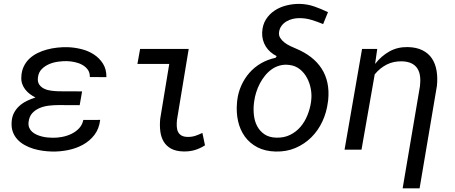

<svg xmlns="http://www.w3.org/2000/svg" viewBox="-20 -785 2388 1007"><path d="M287.6 -233.9Q263.7 -233.9 237.3 -231Q210.9 -228 188.2 -218.5Q165.5 -209 149.4 -191.7Q133.3 -174.3 129.9 -145Q127.9 -128.4 133.1 -115.7Q138.2 -103 148.2 -94Q158.2 -85 171.6 -78.9Q185.1 -72.8 199.7 -69.1Q214.4 -65.4 229.2 -64Q244.1 -62.5 256.3 -62.5Q279.8 -62 305.7 -66.9Q331.5 -71.8 354.5 -82.8Q377.4 -93.8 394.5 -111.8Q411.6 -129.9 417 -155.8L505.4 -156.2Q500 -109.9 475.6 -77.9Q451.2 -45.9 415.3 -26.1Q379.4 -6.3 336.9 2.2Q294.4 10.7 253.4 9.8Q230 9.3 204.6 5.9Q179.2 2.4 155 -4.9Q130.9 -12.2 109.4 -24.2Q87.9 -36.1 72 -53Q56.2 -69.8 47.6 -92.5Q39.1 -115.2 41 -144.5Q42.5 -171.9 53.2 -192.6Q64 -213.4 81.1 -229Q98.1 -244.6 120.1 -255.4Q142.1 -266.1 166 -273.9Q149.9 -281.7 136.2 -292.2Q122.6 -302.7 112.3 -315.9Q102.1 -329.1 96.4 -345.2Q90.8 -361.3 91.8 -380.4Q92.8 -411.1 104 -435.1Q115.2 -459 133.5 -476.6Q151.9 -494.1 175.8 -506.1Q199.7 -518.1 226.1 -525.1Q252.4 -532.2 280 -535.2Q307.6 -538.1 333.5 -537.6Q369.6 -536.6 406.2 -527.6Q442.9 -518.6 472.2 -499.5Q501.5 -480.5 520 -451.2Q538.6 -421.9 538.1 -380.4L451.2 -380.9Q451.7 -404.3 440.2 -419.9Q428.7 -435.5 410.6 -445.3Q392.6 -455.1 371.3 -459.5Q350.1 -463.9 330.6 -464.4Q309.1 -464.8 284.2 -461.4Q259.3 -458 237.3 -448.5Q215.3 -439 199 -422.6Q182.6 -406.2 179.2 -380.4Q175.8 -356 185.8 -341.6Q195.8 -327.1 212.6 -319.3Q229.5 -311.5 250.2 -309.1Q271 -306.6 289.6 -306.2L410.6 -305.7L397.9 -233.4Z M714.8 -528.3H969.7L908.2 -156.2Q906.2 -137.2 907.2 -120.8Q908.2 -104.5 914.3 -92.5Q920.4 -80.6 932.9 -73.7Q945.3 -66.9 966.8 -66.9Q987.3 -66.9 1005.4 -73Q1023.4 -79.1 1041.5 -87.9L1055.2 -22.9Q1028.8 -5.9 1001 2.2Q973.1 10.3 941.4 9.3Q902.3 8.3 877.4 -5.4Q852.5 -19 838.6 -42.2Q824.7 -65.4 820.8 -96.2Q816.9 -127 820.3 -162.1L867.7 -449.7H700.7Z M1355 -615.7Q1356.9 -654.8 1374.8 -683.1Q1392.6 -711.4 1420.4 -729.7Q1448.2 -748 1482.7 -756.6Q1517.1 -765.1 1552.2 -764.6Q1591.8 -763.7 1628.4 -751Q1665 -738.3 1700.2 -721.2L1674.8 -658.7Q1644.5 -671.4 1612.8 -680.9Q1581.1 -690.4 1548.3 -689.9Q1531.2 -689.9 1513.9 -685.5Q1496.6 -681.2 1481.9 -672.4Q1467.3 -663.6 1457 -650.1Q1446.8 -636.7 1443.8 -618.2Q1440.9 -600.1 1449.7 -586.2Q1458.5 -572.3 1472.7 -561.5Q1486.8 -550.8 1503.4 -543Q1520 -535.2 1533.2 -529.8Q1577.6 -511.2 1611.3 -485.1Q1645 -459 1666.7 -425.3Q1688.5 -391.6 1697.3 -350.3Q1706.1 -309.1 1701.2 -260.3L1699.7 -249.5Q1692.9 -195.3 1670.7 -147.7Q1648.4 -100.1 1612.8 -64.7Q1577.1 -29.3 1529.8 -9Q1482.4 11.2 1425.3 9.8Q1370.1 8.3 1329.8 -12.7Q1289.6 -33.7 1264.2 -68.8Q1238.8 -104 1228.5 -150.1Q1218.3 -196.3 1223.1 -247.1L1224.1 -257.8Q1229 -299.3 1245.6 -336.4Q1262.2 -373.5 1288.1 -403.1Q1314 -432.6 1348.9 -452.9Q1383.8 -473.1 1425.3 -481.9L1431.2 -490.7Q1413.1 -499.5 1398.4 -512.5Q1383.8 -525.4 1373.8 -541.5Q1363.8 -557.6 1358.9 -576.4Q1354 -595.2 1355 -615.7ZM1312 -245.1Q1308.1 -212.9 1311.8 -180.7Q1315.4 -148.4 1329.1 -122.8Q1342.8 -97.2 1367.2 -80.6Q1391.6 -64 1429.7 -63Q1469.7 -62 1501.2 -77.4Q1532.7 -92.8 1555.4 -119.1Q1578.1 -145.5 1592 -179.7Q1606 -213.9 1611.3 -250L1612.3 -259.8Q1615.7 -287.6 1610.1 -318.6Q1604.5 -349.6 1590.3 -376.2Q1576.2 -402.8 1553 -421.6Q1529.8 -440.4 1497.6 -444.3Q1470.7 -447.8 1447.5 -441.4Q1424.3 -435.1 1405 -421.4Q1385.7 -407.7 1370.1 -388.4Q1354.5 -369.1 1343 -347.2Q1331.5 -325.2 1324 -301.5Q1316.4 -277.8 1313.5 -255.4Z M1958.5 -528.3 1947.3 -449.7Q1979.5 -491.2 2022.2 -515.1Q2064.9 -539.1 2118.7 -538.1Q2164.6 -537.1 2196 -521.2Q2227.5 -505.4 2245.6 -478Q2263.7 -450.7 2269.8 -413.8Q2275.9 -377 2271.5 -334.5L2180.7 202.6H2091.8L2182.6 -333Q2186 -360.8 2183.1 -384.5Q2180.2 -408.2 2169.4 -425.3Q2158.7 -442.4 2138.9 -452.4Q2119.1 -462.4 2088.4 -463.4Q2043.9 -464.4 2008.5 -446.5Q1973.1 -428.7 1945.3 -395L1876 0H1787.1L1878.9 -528.3Z"/></svg>

Font: Roboto Mono
Style: Italic
Weight: 400
Designer: Google
Version: Version 2.000985; 2015; ttfautohint (v1.3)